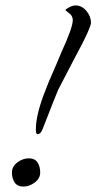

<svg xmlns="http://www.w3.org/2000/svg" viewBox="-20 -669 362 707"><path d="M118 -175Q112 -175 112 -192Q112 -250 150 -343Q158 -365 172.5 -397.5Q187 -430 205 -474Q248 -567 248 -595Q248 -610 235 -620Q222 -630 222 -630V-634Q242 -649 258 -649Q281 -649 298 -629Q315 -609 315 -585Q315 -577 301.5 -546.5Q288 -516 259 -463L194 -338Q187 -322 137 -194Q130 -175 118 -175ZM66 18Q44 18 34 3Q24 -12 24 -34Q24 -56 44 -71Q64 -86 86 -86Q108 -86 118 -71Q128 -56 128 -34Q128 -12 108 3Q88 18 66 18Z"/></svg>

Font: Festive
Style: Regular
Weight: 400
Designer: Robert E. Leuschke
Foundry: Robert E. Leuschke
Version: Version 1.101; ttfautohint (v1.8.3)